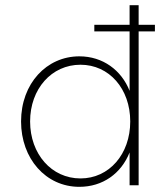

<svg xmlns="http://www.w3.org/2000/svg" viewBox="-20 -717 642 743"><path d="M287 6C377.5 6 449 -45.5 481.5 -127V0H516.5V-595.5H579.5V-621H516.5V-697H481.5V-621H345V-595.5H481.5V-365.5C450 -445 378.5 -499 287 -499C160.5 -499 61.5 -394 61.5 -247C61.5 -103.5 157 6 287 6ZM96.5 -247C96.5 -373 179.5 -466.5 291.5 -466.5C402.5 -466.5 484 -373.5 484 -247C484 -120.5 402.5 -26.5 291.5 -26.5C179.5 -26.5 96.5 -121 96.5 -247Z"/></svg>

Font: HK Grotesk ExtraLight
Style: Regular
Weight: 200
Designer: Alfredo Marco Pradil
Foundry: Hanken Design Co.
Version: Version 3.001;FEAKit 1.0